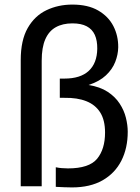

<svg xmlns="http://www.w3.org/2000/svg" viewBox="-20 -813 612 838"><path d="M70.5 0V-551Q70.5 -637.5 101 -690.8Q131.5 -744 182.8 -768.5Q234 -793 296 -793Q364 -793 408.5 -767.2Q453 -741.5 474.8 -699.2Q496.5 -657 496 -606.5Q495.5 -575 483 -542.8Q470.5 -510.5 442.2 -484Q414 -457.5 366.5 -442Q417 -434 450 -412.2Q483 -390.5 502.2 -361Q521.5 -331.5 529.5 -299.2Q537.5 -267 537.5 -238Q537.5 -166.5 509.8 -111.8Q482 -57 427.8 -26Q373.5 5 294 5Q278 4.5 260.2 4.2Q242.5 4 223.5 2.5V-83Q238 -80 249.5 -79.2Q261 -78.5 276.5 -78Q369 -78 403.8 -120Q438.5 -162 438.5 -234.5Q438.5 -288.5 417.5 -322Q396.5 -355.5 357 -371.2Q317.5 -387 261 -386H241V-470H261Q331 -470 367.2 -503.5Q403.5 -537 404.5 -600Q405 -636 393.8 -660.8Q382.5 -685.5 358.5 -698.2Q334.5 -711 296 -711Q253.5 -711 223.5 -694.2Q193.5 -677.5 177.8 -641.8Q162 -606 162 -548V0Z"/></svg>

Font: Spline Sans
Style: Regular
Weight: 400
Designer: Eben Sorkin, Mirko Velimirovic
Foundry: Sorkin Type
Version: Version 1.001